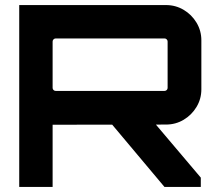

<svg xmlns="http://www.w3.org/2000/svg" viewBox="-20 -739 865 759"><path d="M630.2 0 413.1 -258.6H586L773.8 -36.8V0ZM56 0V-719H636Q674.2 -719 706 -700.1Q737.8 -681.2 756.9 -649.4Q776 -617.5 776 -579.7V-385.9Q776 -348.1 756.9 -316.3Q737.8 -284.5 706 -265.5Q674.2 -246.6 636 -246.6L188 -245.9V0ZM200.1 -379.6H630.5Q635.5 -379.6 639 -383.1Q642.6 -386.5 642.6 -391.4V-574.9Q642.6 -579.8 639 -583.4Q635.5 -587 630.5 -587H200.1Q195.2 -587 191.6 -583.4Q188 -579.8 188 -574.9V-391.4Q188 -386.5 191.6 -383.1Q195.2 -379.6 200.1 -379.6Z"/></svg>

Font: Orbitron
Style: Regular
Weight: 400
Designer: Matt McInerney
Foundry: The League of Moveable Type
Version: Version 2.001